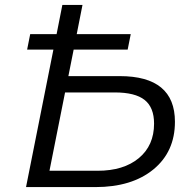

<svg xmlns="http://www.w3.org/2000/svg" viewBox="-20 -762 776 782"><path d="M500 -560H280L258.5 -452H467.5Q692.5 -452 692.5 -266Q692.5 -144 604.8 -72Q517 0 368.5 0H86L197.5 -560H90.5L103 -623H210.5L234 -742H316L292.5 -623H512.5ZM245 -385.5 181.5 -66.5H377.5Q483.5 -66.5 545.5 -118Q607.5 -169.5 607.5 -258.5Q607.5 -324.5 569 -355Q530.5 -385.5 447.5 -385.5Z"/></svg>

Font: Argentum Sans Light
Style: Italic
Weight: 300
Italic angle: -11.3°
Designer: Julieta Ulanovsky (font), Owen Earl (portions from Jones font), Cristiano Sobral (main changes and remaster)
Foundry: Julieta Ulanovsky (font), Owen Earl (portions from Jones font), Cristiano Sobral (main changes and remaster)
Version: Version 3.127